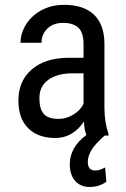

<svg xmlns="http://www.w3.org/2000/svg" viewBox="-20 -558 519 790"><path d="M221.2 -68.8Q252.9 -68.8 281.7 -86.4Q310.5 -104 323.7 -130.4V-256.3H274.9Q213.4 -255.4 177.7 -228.8Q142.1 -202.1 142.1 -154.3Q142.1 -109.4 160.2 -89.1Q178.2 -68.8 221.2 -68.8ZM335.4 -2.4Q327.1 -22.5 325.2 -57.6Q279.3 9.8 208 9.8Q136.2 9.8 95.9 -30.5Q55.7 -70.8 55.7 -144Q55.7 -224.6 110.4 -272Q165 -319.3 260.3 -320.3H323.7V-376.5Q323.7 -423.8 302.7 -443.8Q281.7 -463.9 238.8 -463.9Q199.7 -463.9 175.3 -440.7Q150.9 -417.5 150.9 -381.8H64.5Q64.5 -422.4 88.4 -459.2Q112.3 -496.1 152.8 -517.1Q193.4 -538.1 243.2 -538.1Q324.2 -538.1 366.5 -497.8Q408.7 -457.5 409.7 -380.4V-113.8Q410.2 -52.7 426.3 -7.8V0H410.2Q371.6 34.2 356.4 59.3Q341.3 84.5 341.3 108.4Q341.3 143.6 372.1 143.6Q390.6 143.6 412.6 130.9L417.5 189.9Q387.2 211.4 349.1 211.4Q311.5 211.4 289.3 186.3Q267.1 161.1 267.1 118.7Q267.1 47.4 335.4 -2.4Z"/></svg>

Font: MAUL Condensed
Style: Condensed Regular
Weight: 400
Designer: MAUL
Version: Version 1.0; 2020; ttfautohint (v1.8.3)